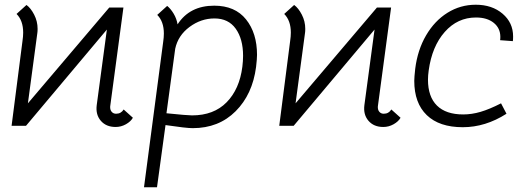

<svg xmlns="http://www.w3.org/2000/svg" viewBox="-20 -532 2249 812"><path d="M442 -500H502L446 -82Q445 -68 452 -59.5Q459 -51 471 -51Q492 -51 503 -69L542 -34Q533 -18 512.5 -6.5Q492 5 469 5Q429 5 406.5 -21Q384 -47 389 -87L432 -407L90 0H29L75 -358Q78 -378 78 -394Q78 -445 50 -473L92 -511Q110 -498 124.5 -470Q139 -442 139 -410Q139 -399 138 -393L98 -95Z M1067 -300Q1067 -283 1063 -249Q1048 -133 976.5 -61.5Q905 10 795 10Q768 10 680 -3L644 260H589L670 -354Q673 -374 673 -390Q673 -441 645 -469L687 -507Q702 -495 714.5 -474Q727 -453 731 -429Q782 -508 886 -508Q974 -508 1020.5 -450Q1067 -392 1067 -300ZM1005 -250Q1008 -274 1008 -296Q1008 -367 977 -410.5Q946 -454 887 -454Q830 -454 781.5 -418Q733 -382 721 -326L684 -53Q772 -44 792 -44Q884 -44 938.5 -99.5Q993 -155 1005 -250Z M1574 -500H1634L1578 -82Q1577 -68 1584 -59.5Q1591 -51 1603 -51Q1624 -51 1635 -69L1674 -34Q1665 -18 1644.5 -6.5Q1624 5 1601 5Q1561 5 1538.5 -21Q1516 -47 1521 -87L1564 -407L1222 0H1161L1207 -358Q1210 -378 1210 -394Q1210 -445 1182 -473L1224 -511Q1242 -498 1256.5 -470Q1271 -442 1271 -410Q1271 -399 1270 -393L1230 -95Z M1732 -190Q1732 -205 1736 -241Q1746 -321 1782 -382.5Q1818 -444 1872.5 -478Q1927 -512 1992 -512Q2061 -512 2105.5 -474Q2150 -436 2150 -378Q2150 -365 2149 -358L2095 -362Q2096 -367 2096 -376Q2096 -413 2068 -435.5Q2040 -458 1993 -458Q1915 -458 1861 -397Q1807 -336 1793 -234Q1790 -213 1790 -195Q1790 -123 1828 -85.5Q1866 -48 1939 -48Q1975 -48 2012.5 -59Q2050 -70 2099 -95L2122 -51Q2033 6 1937 6Q1838 6 1785 -45Q1732 -96 1732 -190Z"/></svg>

Font: Bellota
Style: Italic
Weight: 400
Italic angle: -7.5°
Designer: Kemie Guaida
Foundry: Kemie Guaida
Version: Version 4.001